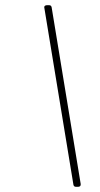

<svg xmlns="http://www.w3.org/2000/svg" viewBox="-20 -720 387 740"><path d="M291 -11 179 -692C178 -697 175 -700 169 -700H161C154 -700 149 -696 151 -689L263 -8C264 -3 267 0 273 0H281C288 0 292 -4 291 -11Z"/></svg>

Font: Barlow Thin
Style: Italic
Weight: 250
Italic angle: -7°
Designer: Jeremy Tribby
Foundry: Tribby Type
Version: Version 1.422;hotconv 1.0.109;makeotfexe 2.5.65596